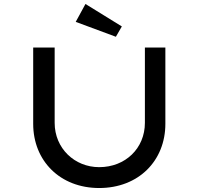

<svg xmlns="http://www.w3.org/2000/svg" viewBox="-20 -940 999 966"><path d="M593 -807 410 -920 361 -830 563 -755ZM479 6C677 6 812 -131 812 -317V-701H709V-322C709 -194 611 -99 479 -99C355 -99 255 -194 255 -322V-701H147V-317C147 -131 282 6 479 6Z"/></svg>

Font: Lexend Peta
Style: Regular
Weight: 400
Designer: Bonnie Shaver-Troup, Thomas Jockin
Foundry: Lexend
Version: Version 1.007